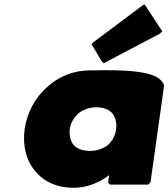

<svg xmlns="http://www.w3.org/2000/svg" viewBox="-20 -869 798 911"><path d="M353 -332C375 -349 405 -360 437 -360C468 -360 492 -352 512 -333C527 -314 535 -287 531 -256C527 -226 514 -201 491 -180C470 -164 440 -153 408 -153C374 -153 348 -162 330 -180C316 -198 307 -225 311 -256C315 -286 331 -312 353 -332ZM749 -482 742 -489C692 -546 467 -535 406 -535C333 -535 266 -509 214 -465L205 -457C147 -407 108 -335 97 -256C86 -177 105 -105 148 -56L154 -49C193 -5 254 22 328 22C392 22 451 -2 498 -38L493 -3L502 7H683L694 -3L757 -451C759 -463 757 -473 749 -482ZM414 -660 462 -579 472 -569 738 -709 750 -720 673 -838 664 -849 425 -670Z"/></svg>

Font: Hussar Woodtype
Style: UltraObl
Weight: 900
Foundry: Cannot Into Space Fonts
Version: Version 1.07